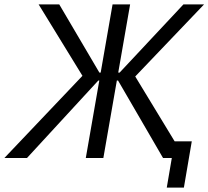

<svg xmlns="http://www.w3.org/2000/svg" viewBox="-54 -720 950 875"><path d="M346 -400 338 -348 122 -700H216L399 -389H434L428 -353H394L69 0H-34ZM459 -700H539L417 0H337ZM484 -353H451L457 -389H491L782 -700H876L538 -346L545 -400L788 0H689ZM729 0H719L715 -76H820L784 135H706Z"/></svg>

Font: Fixel Italic Variable Display Thin
Style: Italic
Weight: 100
Italic angle: -10°
Designer: AlfaBravo + MacPaw
Foundry: Kyrylo Tkachov, Marchela Mozhyna, Serhii Makarenko, Maria Weinstein, Zakhar Kryvoshyya
Version: Version 1.210;Glyphs 3.2 (3217)